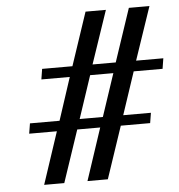

<svg xmlns="http://www.w3.org/2000/svg" viewBox="-51 -760 752 808"><g transform="rotate(-5 324.5 -355.5)"><path d="M59 -220H176L103 0H188L262 -220H359L286 0H372L446 -220H570L577 -263H460L520 -443H642L649 -487H534L610 -711H523L448 -487H350L426 -711H340L265 -487H137L130 -443H250L191 -263H66ZM276 -263 336 -443H434L374 -263Z"/></g></svg>

Font: Aerodynamic
Style: Obl
Weight: 500
Designer: Google
Version: Version 2.000980; 2014